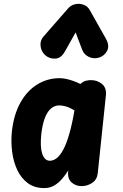

<svg xmlns="http://www.w3.org/2000/svg" viewBox="-20 -950 626 980"><path d="M206 10Q156 10 122 -15.2Q88 -40.5 68.2 -82.2Q48.5 -124 42 -175Q35.5 -226 40.5 -277Q50 -365.5 84.5 -426.8Q119 -488 171 -519.5Q223 -551 284 -551Q299 -551 316.2 -547.5Q333.5 -544 352 -537.5Q370.5 -531 390 -521.5L397.5 -527.5Q407 -535 419.2 -538Q431.5 -541 445 -541Q476.5 -541 500.5 -521.5Q524.5 -502 520.5 -463L479 -66.5Q475.5 -33 450.5 -16.5Q425.5 0 397 0Q366 0 345 -19.2Q324 -38.5 328 -75.5L328.5 -80Q315 -58.5 297.5 -37.8Q280 -17 257.5 -3.5Q235 10 206 10ZM190.5 -262.5Q187.5 -233 188.5 -208.5Q189.5 -184 195.2 -166.2Q201 -148.5 210.8 -139Q220.5 -129.5 234.5 -129.5Q252.5 -129.5 269.8 -143Q287 -156.5 303 -186.2Q319 -216 333.2 -264.8Q347.5 -313.5 359.5 -383.5L360 -386.5Q336.5 -401 317.2 -406.5Q298 -412 282.5 -412Q258.5 -412 239.8 -395.8Q221 -379.5 208.5 -346.5Q196 -313.5 190.5 -262.5ZM485.5 -656Q458.5 -648 433.8 -659.5Q409 -671 399.5 -696L366 -784.5L312 -688.5Q292 -652 262 -650.8Q232 -649.5 210.5 -668.5Q190 -688 187 -715.5Q184 -743 202.5 -764L327 -906.5Q338 -919 351.8 -924.8Q365.5 -930.5 379.5 -930.5Q396.5 -930.5 412.2 -923.5Q428 -916.5 438.5 -898L520 -753.5Q540.5 -717 526.8 -690.8Q513 -664.5 485.5 -656Z"/></svg>

Font: Edu SA Hand
Style: Bold
Weight: 700
Designer: Tina and Corey Anderson, Eben Sorkin, Mirko Velimirovic
Foundry: Google for Education
Version: Version 2.000